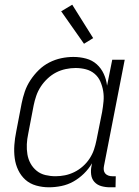

<svg xmlns="http://www.w3.org/2000/svg" viewBox="-20 -784 590 816"><path d="M188 12Q160 12 133.5 4.5Q107 -3 88 -20Q69 -37 57.5 -61Q46 -85 42.5 -112Q39 -139 41 -167.5Q43 -196 49 -225L72 -345Q77 -370 85.5 -395Q94 -420 109.5 -443.5Q125 -467 145 -486.5Q165 -506 189.5 -518.5Q214 -531 240 -536.5Q266 -542 292 -542Q320 -542 346 -535Q372 -528 391 -511Q410 -494 421 -470Q432 -446 435 -420L457 -530H510L422 -79Q420 -70 421 -61.5Q422 -53 427 -47Q432 -41 440 -38Q448 -35 457 -35H472L471 12H447Q428 12 410.5 7Q393 2 381.5 -10.5Q370 -23 367.5 -41.5Q365 -60 369 -79L371 -90Q357 -66 336.5 -46Q316 -26 292 -12.5Q268 1 241 6.5Q214 12 188 12ZM216 -35Q236 -35 256 -39Q276 -43 295.5 -52.5Q315 -62 332 -77Q349 -92 361 -110.5Q373 -129 379.5 -148.5Q386 -168 390 -188L414 -308Q418 -331 420 -353.5Q422 -376 418.5 -397Q415 -418 406.5 -437.5Q398 -457 382 -470.5Q366 -484 345 -489.5Q324 -495 301 -495Q281 -495 259.5 -490.5Q238 -486 218.5 -476Q199 -466 182 -450Q165 -434 153 -415.5Q141 -397 134 -376.5Q127 -356 123 -336L100 -216Q95 -193 94 -171Q93 -149 96.5 -128Q100 -107 110 -89Q120 -71 136 -58Q152 -45 173 -40Q194 -35 216 -35ZM337 -598 240 -736 287 -764 376 -622Z"/></svg>

Font: Lode Dark
Style: Italic
Weight: 400
Italic angle: -11°
Monospace: yes
Designer: Belleve Invis
Foundry: Belleve Invis
Version: Version 29.2.0; ttfautohint (v1.8.3)